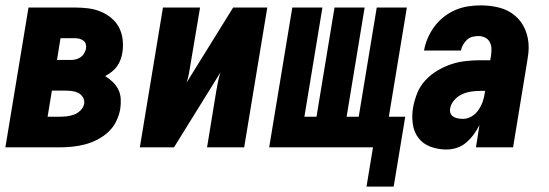

<svg xmlns="http://www.w3.org/2000/svg" viewBox="-20 -548 2040 714"><path d="M0 0 86 -520H259Q284 -520 308 -517Q332 -514 354 -505Q376 -496 394 -481Q412 -466 422.5 -446Q433 -426 436 -401.5Q439 -377 435 -352Q433 -339 428 -325.5Q423 -312 415 -301Q407 -290 395.5 -281Q384 -272 371 -265Q386 -256 399 -243.5Q412 -231 420 -215Q428 -199 429 -180Q430 -161 427 -142Q423 -119 412 -96.5Q401 -74 382.5 -57Q364 -40 341.5 -28.5Q319 -17 296 -11Q273 -5 249 -2.5Q225 0 202 0ZM192 -325H242Q252 -325 261 -327Q270 -329 278.5 -334.5Q287 -340 292.5 -349Q298 -358 300 -368Q301 -376 299 -384Q297 -392 290 -397Q283 -402 275 -404Q267 -406 258 -406H205ZM157 -114H202Q216 -114 229 -115.5Q242 -117 255.5 -122Q269 -127 279.5 -137.5Q290 -148 293 -162Q295 -175 288.5 -186Q282 -197 271 -202.5Q260 -208 247.5 -209.5Q235 -211 222 -211H173Z M500 0 586 -520H724L689 -312Q686 -294 683 -276.5Q680 -259 674 -241L847 -520H974L888 0H750L784 -208Q787 -226 790.5 -243.5Q794 -261 800 -279L627 0Z M1343 146 1367 0H981L1067 -520H1179L1112 -114H1157L1224 -520H1336L1269 -114H1314L1381 -520H1493L1426 -114H1487L1444 146Z M1641 8Q1610 8 1582 -2Q1554 -12 1536.5 -34.5Q1519 -57 1515 -87.5Q1511 -118 1516 -148Q1521 -175 1531.5 -201.5Q1542 -228 1562 -249.5Q1582 -271 1607.5 -286Q1633 -301 1659 -309.5Q1685 -318 1712.5 -321Q1740 -324 1766 -324H1803L1806 -341Q1808 -355 1807.5 -368Q1807 -381 1801 -392Q1795 -403 1783.5 -408.5Q1772 -414 1759 -414Q1748 -414 1736.5 -411Q1725 -408 1716.5 -400Q1708 -392 1702 -381.5Q1696 -371 1694 -360H1557V-361Q1561 -384 1571 -407Q1581 -430 1596 -450Q1611 -470 1631.5 -486Q1652 -502 1675 -511.5Q1698 -521 1721.5 -524.5Q1745 -528 1768 -528Q1804 -528 1837 -519.5Q1870 -511 1895 -490Q1920 -469 1933 -438Q1946 -407 1946 -372Q1946 -360 1944.5 -347.5Q1943 -335 1941 -323L1888 0H1750L1763 -83Q1754 -65 1742 -48.5Q1730 -32 1714.5 -18.5Q1699 -5 1679.5 1.5Q1660 8 1641 8ZM1702 -106Q1719 -106 1734.5 -115.5Q1750 -125 1760 -140Q1770 -155 1775.5 -171.5Q1781 -188 1783 -204L1784 -210H1766Q1749 -210 1732 -207.5Q1715 -205 1698.5 -197.5Q1682 -190 1669.5 -176Q1657 -162 1654 -145Q1652 -135 1655.5 -126.5Q1659 -118 1667 -113.5Q1675 -109 1684 -107.5Q1693 -106 1702 -106Z"/></svg>

Font: Iosevka Term Curly Hv Obl
Style: Regular
Weight: 900
Italic angle: -9°
Designer: Belleve Invis
Foundry: Belleve Invis
Version: Version 32.3.0